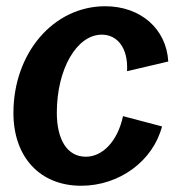

<svg xmlns="http://www.w3.org/2000/svg" viewBox="-20 -580 568 615"><path d="M240 15C362 15 470 -64 499 -175L374 -208C357 -128 309 -78 255 -78C195 -78 162 -133 162 -219C162 -359 226 -469 306 -469C354 -469 391 -429 387 -352L519 -383C513 -488 430 -560 317 -560C151 -560 23 -410 23 -218C23 -78 107 15 240 15Z"/></svg>

Font: Ronzino Bold
Style: Italic
Weight: 700
Italic angle: -8°
Designer: Nunzio Mazzaferro
Foundry: Collletttivo
Version: Version 1.000;Glyphs 3.3 (3337)